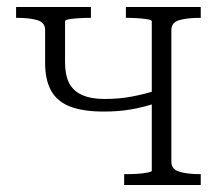

<svg xmlns="http://www.w3.org/2000/svg" viewBox="-20 -529 629 549"><path d="M414 -41V-468Q414 -472 401.5 -474Q389 -476 372.5 -477Q356 -478 342 -478H340V-509H554V-478H552Q516 -478 493 -471.5Q470 -465 470 -443V-66Q470 -45 493 -38Q516 -31 552 -31H554V0H335V-31H342Q356 -31 372.5 -32Q389 -33 401.5 -35.5Q414 -38 414 -41ZM109 -349V-443Q109 -465 86.5 -471.5Q64 -478 28 -478H26V-509H240V-478H237Q223 -478 206 -477Q189 -476 177.5 -474Q166 -472 166 -468V-351Q166 -315 177.5 -292Q189 -269 214.5 -257.5Q240 -246 279 -246Q320 -246 355 -252.5Q390 -259 429 -271V-235Q389 -222 354 -216Q319 -210 277 -210Q217 -210 180 -224.5Q143 -239 126 -270Q109 -301 109 -349Z"/></svg>

Font: Roboto Serif 36pt ExtraLight
Style: Regular
Weight: 250
Designer: Greg Gazdowicz
Foundry: Commercial Type
Version: Version 1.008